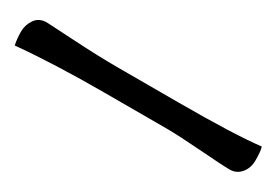

<svg xmlns="http://www.w3.org/2000/svg" viewBox="-9 -76 554 384"><g transform="rotate(30 267.5 116.0)"><path d="M535 110Q535 128 525 140Q515 152 499 152Q484 152 430 148Q376 144 348 144H205Q91 144 3 152Q0 137 0 122Q0 106 9 93Q18 80 36 80Q39 80 99 83.5Q159 87 203 87H345Q472 87 532 80Q535 89 535 110Z"/></g></svg>

Font: Overlock Black
Style: Regular
Weight: 900
Designer: Dario Muhafara
Foundry: Dario Manuel Muhafara
Version: Version 1.002